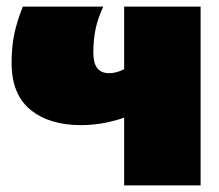

<svg xmlns="http://www.w3.org/2000/svg" viewBox="-20 -560 661 580"><path d="M355 0V-205Q339 -198 302 -190Q265 -182 224 -182Q129 -182 72 -228.5Q15 -275 15 -370Q15 -420 23.5 -459Q32 -498 49 -540H292Q276 -506 269 -473.5Q262 -441 262 -400Q262 -339 309 -339Q323 -339 335.5 -343Q348 -347 355 -351V-540H586V0Z"/></svg>

Font: Kanit Black
Style: Regular
Weight: 900
Designer: Katatrad Team
Foundry: CadsonDemak
Version: Version 2.000; ttfautohint (v1.8.3)